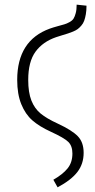

<svg xmlns="http://www.w3.org/2000/svg" viewBox="-20 -594 406 817"><path d="M225.1 203.1 207 170.9Q247.1 147.9 267.6 122.6Q288.1 97.2 288.1 59.1Q288.1 27.3 270.8 10Q253.4 -7.3 196.8 -33.2Q147.5 -55.7 117.7 -81.8Q87.9 -107.9 70.6 -150.6Q53.2 -193.4 53.2 -253.9Q53.2 -421.9 191.9 -472.2Q205.6 -477.1 224.9 -482.4Q244.1 -487.8 253.9 -490.5Q263.7 -493.2 275.6 -499.8Q287.6 -506.3 293 -514.9Q298.3 -523.4 302.2 -538.1Q306.2 -552.7 306.2 -574.2L348.1 -569.8Q348.1 -549.3 345.2 -533Q342.3 -516.6 338.1 -505.4Q334 -494.1 325.9 -484.9Q317.9 -475.6 310.5 -470.2Q303.2 -464.8 291 -459.7Q278.8 -454.6 269.5 -451.7Q260.3 -448.7 244.9 -444.1Q229.5 -439.5 219.2 -436Q162.1 -416.5 131.1 -374Q100.1 -331.5 100.1 -253.9Q100.1 -200.7 113.5 -166.5Q127 -132.3 152.6 -111.1Q178.2 -89.8 226.1 -67.9Q286.1 -40 311 -14.4Q335.9 11.2 335.9 56.2Q335.9 103.5 309.3 137.9Q282.7 172.4 225.1 203.1Z"/></svg>

Font: Fira Sans Compressed ExtraLight
Style: Regular
Weight: 250
Width: 1
Designer: Carrois Corporate & Edenspiekermann AG
Foundry: Carrois Corporate GbR & Edenspiekermann AG
Version: Version 4.203;PS 004.203;hotconv 1.0.88;makeotf.lib2.5.64775